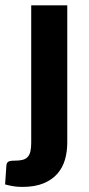

<svg xmlns="http://www.w3.org/2000/svg" viewBox="-58 -536 340 735"><path d="M199.5 -515.5V10Q199.5 45 190.5 75.8Q181.5 106.5 161.2 129.5Q141 152.5 108.2 166Q75.5 179.5 27.5 179.5Q9 179.5 -6.5 177Q-22 174.5 -38.5 170L-33.5 97Q-32.5 87 -26.2 83Q-20 79 -1.5 79Q17 79 29 75.8Q41 72.5 48.2 64.5Q55.5 56.5 58.5 43.2Q61.5 30 61.5 10V-515.5Z"/></svg>

Font: LatoLatin Heavy
Style: Regular
Weight: 800
Designer: Lukasz Dziedzic with Adam Twardoch and Botio Nikoltchev
Foundry: tyPoland Lukasz Dziedzic
Version: Version 2.015; 2015-08-06; http://www.latofonts.com/